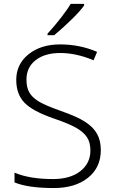

<svg xmlns="http://www.w3.org/2000/svg" viewBox="-20 -951 585 981"><path d="M495.1 -184.1Q495.1 -94.7 429.4 -42.5Q363.8 9.8 254.9 9.8Q124 9.8 54.2 -19V-68.8Q131.3 -36.1 251 -36.1Q338.9 -36.1 390.4 -76.4Q441.9 -116.7 441.9 -182.1Q441.9 -222.7 424.8 -249.3Q407.7 -275.9 369.1 -297.9Q330.6 -319.8 255.9 -345.2Q146.5 -382.8 104.7 -426.5Q63 -470.2 63 -543Q63 -623 125.7 -673.6Q188.5 -724.1 287.1 -724.1Q387.7 -724.1 476.1 -686L458 -643.1Q369.1 -680.2 288.1 -680.2Q209 -680.2 162.1 -643.6Q115.2 -606.9 115.2 -543.9Q115.2 -504.4 129.6 -479Q144 -453.6 176.8 -433.3Q209.5 -413.1 289.1 -384.8Q372.6 -356 414.6 -328.9Q456.5 -301.8 475.8 -267.3Q495.1 -232.9 495.1 -184.1ZM222.7 -778.8Q258.3 -817.4 293.2 -862.5Q328.1 -907.7 340.8 -931.2H409.7V-922.9Q392.1 -897.5 349.9 -855.5Q307.6 -813.5 256.8 -771H222.7Z"/></svg>

Font: Zoram GWebM Light
Style: Regular
Weight: 300
Foundry: Ascender Corporation
Version: Version 1.000